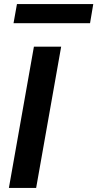

<svg xmlns="http://www.w3.org/2000/svg" viewBox="-20 -931 482 951"><path d="M24 0 148 -700H283L159 0ZM47 -816 64 -911H442L426 -816Z"/></svg>

Font: DM Sans 18pt
Style: Bold Italic
Weight: 700
Italic angle: -10°
Designer: Colophon Foundry, Jonny Pinhorn
Foundry: Colophon Foundry
Version: Version 4.004;gftools[0.9.30]